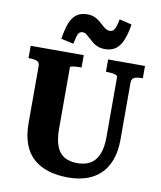

<svg xmlns="http://www.w3.org/2000/svg" viewBox="-102 -1036 952 1133"><g transform="rotate(10 374.0 -469.0)"><path d="M282 -259Q282 -208 291.5 -172.5Q301 -137 319 -116Q337 -95 363.5 -85.5Q390 -76 424 -76Q456 -76 482.5 -86Q509 -96 527.5 -117.5Q546 -139 556 -174Q566 -209 566 -259V-617Q566 -622 561 -625.5Q556 -629 547 -631.5Q538 -634 527.5 -635Q517 -636 506 -636H496V-710H717V-636H706Q690 -636 677 -633Q664 -630 657 -621.5Q650 -613 650 -597V-259Q650 -185 630 -132.5Q610 -80 573.5 -46.5Q537 -13 488.5 2Q440 17 384 17Q320 17 267.5 1.5Q215 -14 177 -47Q139 -80 119 -133Q99 -186 99 -259V-601Q99 -623 83 -629.5Q67 -636 42 -636H32V-710H350V-636H340Q331 -636 320.5 -635.5Q310 -635 301.5 -633.5Q293 -632 287.5 -630.5Q282 -629 282 -626ZM467 -767Q441 -767 422.5 -774.5Q404 -782 390 -793.5Q376 -805 364.5 -816Q353 -827 343 -834.5Q333 -842 321 -842Q307 -842 299.5 -833.5Q292 -825 287.5 -808.5Q283 -792 278 -766L203 -782Q212 -841 226.5 -878Q241 -915 266 -933Q291 -951 330 -951Q354 -951 372 -943.5Q390 -936 403.5 -925Q417 -914 428.5 -903Q440 -892 451.5 -885Q463 -878 476 -878Q490 -878 498 -886.5Q506 -895 511.5 -912Q517 -929 522 -955L596 -937Q587 -877 570.5 -839.5Q554 -802 529 -784.5Q504 -767 467 -767Z"/></g></svg>

Font: Roboto Serif SemiCondensed
Style: Bold
Weight: 700
Width: 4
Designer: Greg Gazdowicz
Foundry: Commercial Type
Version: Version 1.007